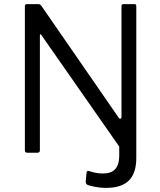

<svg xmlns="http://www.w3.org/2000/svg" viewBox="-20 -743 780 934"><path d="M633 -723H582C574 -723 571 -720 571 -712V-174C571 -166 564 -161 557 -171L181 -715C176 -722 172 -723 163 -723H113C104 -723 101 -721 101 -711V-12C101 -3 105 0 114 0H161C171 0 174 -4 174 -12V-570C174 -578 177 -580 183 -570L560 -30V12C560 79 530 101 479 101C451 101 429 94 413 89C405 87 402 90 401 97L397 140C397 149 400 154 407 157C422 162 456 171 496 171C601 171 643 119 643 25V-712C643 -721 640 -723 633 -723Z"/></svg>

Font: United Sans Light
Style: Regular
Weight: 300
Designer: Pablo Impallari, Rodrigo Fuenzalida (Modified by Dan O. Williams)
Version: Version 1.000;PS 001.000;hotconv 1.0.88;makeotf.lib2.5.64775